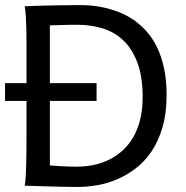

<svg xmlns="http://www.w3.org/2000/svg" viewBox="-20 -738 741 763"><path d="M85.4 -407.7V-558.1Q85.4 -592.3 84.7 -621.8Q84 -651.4 82.5 -674.8Q81.1 -698.2 78.1 -712.9Q88.4 -713.4 104.2 -714.1Q120.1 -714.8 139.4 -715.3Q158.7 -715.8 179.9 -716.3Q201.2 -716.8 222.4 -717Q243.7 -717.3 263.7 -717.5Q283.7 -717.8 300.3 -717.8Q319.8 -717.8 345 -715.6Q370.1 -713.4 397.7 -707Q425.3 -700.7 454.3 -689.2Q483.4 -677.7 510.5 -659.2Q537.6 -640.6 561.5 -614.3Q585.4 -587.9 603.3 -551.8Q621.1 -515.6 631.6 -468.5Q642.1 -421.4 642.1 -361.3Q642.1 -288.6 626 -233.2Q609.9 -177.7 582.8 -137.2Q555.7 -96.7 520 -69.3Q484.4 -42 445.3 -25.4Q406.2 -8.8 366.2 -2Q326.2 4.9 290.5 4.9Q278.8 4.9 263.4 4.6Q248 4.4 231 4.2Q213.9 3.9 195.8 3.4Q177.7 2.9 160.6 2.4Q120.6 1.5 78.1 0Q81.1 -14.6 82.3 -37.6Q83.5 -60.5 84.2 -89.4Q85 -118.2 85.2 -152.1Q85.4 -186 85.4 -222.2V-336.9H0V-407.7ZM178.2 -407.7H363.8V-336.9H178.2V-80.6Q195.3 -79.1 222.9 -77.4Q250.5 -75.7 285.6 -75.7Q318.4 -75.7 350.3 -82Q382.3 -88.4 411.4 -102.3Q440.4 -116.2 465.3 -138.2Q490.2 -160.2 508.3 -190.7Q526.4 -221.2 536.6 -261.2Q546.9 -301.3 546.9 -351.6Q546.9 -433.6 526.1 -488.8Q505.4 -543.9 470.2 -577.4Q435.1 -610.8 387.9 -625.2Q340.8 -639.6 288.1 -639.6Q275.9 -639.6 260.7 -639.4Q245.6 -639.2 230.2 -638.7Q214.8 -638.2 201.2 -637.9Q187.5 -637.7 178.2 -637.2Z"/></svg>

Font: Andika New Basic
Style: Regular
Weight: 400
Designer: Victor Gaultney, Annie Olsen, Julie Remington, Don Collingsworth, Eric Hays
Foundry: SIL International
Version: Version 5.500